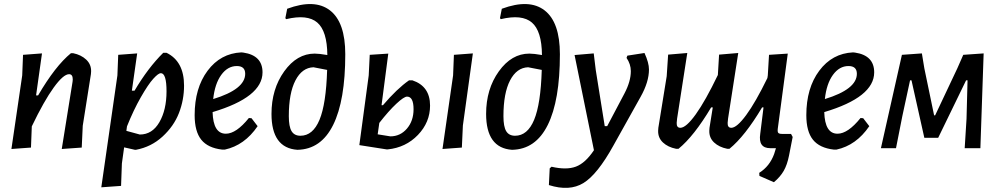

<svg xmlns="http://www.w3.org/2000/svg" viewBox="-20 -727 4906 942"><path d="M36 4 89 -357 93 -458 186 -465 157 -259H167Q251 -403 328 -466H339Q378 -458 403 -434.5Q428 -411 427 -376L426 -363L386 -110L381 -3L283 4L336 -326L337 -337Q337 -363 319 -363Q291 -363 243.5 -297.5Q196 -232 136 -107L132 -3Z M653 -465 627 -282H640Q706 -394 781 -468H797Q883 -426 883 -307Q883 -237 858 -172.5Q833 -108 777.5 -57Q722 -6 647 8H642L589 -4L578 75L574 185L477 192L556 -357L560 -458ZM769 -368Q757 -368 732 -340.5Q707 -313 671 -250Q635 -187 603 -107L600 -85L666 -67Q727 -67 762 -127.5Q797 -188 797 -279Q797 -368 769 -368Z M1244 -108Q1180 -14 1083 7H1070Q1000 -1 967.5 -41.5Q935 -82 935 -162Q935 -295 998.5 -380Q1062 -465 1164 -470L1174 -469Q1268 -455 1268 -372Q1268 -250 1023 -177Q1026 -71 1088 -71Q1139 -71 1201 -148L1214 -147ZM1142 -403Q1097 -403 1065.5 -359.5Q1034 -316 1026 -241Q1183 -289 1183 -365Q1183 -403 1142 -403Z M1439 8Q1312 -1 1312 -168Q1312 -290 1374.5 -377Q1437 -464 1524 -464Q1546 -464 1586 -457Q1585 -575 1536.5 -616.5Q1488 -658 1384 -633L1380 -638L1389 -684Q1524 -734 1599 -676Q1674 -618 1674 -461Q1674 -234 1614.5 -114Q1555 6 1439 8ZM1397 -157Q1397 -106 1410.5 -83.5Q1424 -61 1454 -61Q1515 -61 1547.5 -139Q1580 -217 1585 -384L1518 -397Q1462 -395 1429.5 -332.5Q1397 -270 1397 -157Z M2300 -465 2251 -111 2246 -3 2151 4 2203 -357 2207 -458ZM1743 -15 1789 -357 1794 -458 1885 -464 1852 -211H1859Q1928 -292 1987 -333H2003Q2090 -304 2090 -209Q2090 -127 2030.5 -65Q1971 -3 1882 6H1877ZM1977 -253Q1962 -253 1924.5 -218Q1887 -183 1841 -124L1833 -68L1895 -58Q1944 -58 1976.5 -96Q2009 -134 2009 -191Q2009 -253 1977 -253Z M2492 8Q2365 -1 2365 -168Q2365 -290 2427.5 -377Q2490 -464 2577 -464Q2599 -464 2639 -457Q2638 -575 2589.5 -616.5Q2541 -658 2437 -633L2433 -638L2442 -684Q2577 -734 2652 -676Q2727 -618 2727 -461Q2727 -234 2667.5 -114Q2608 6 2492 8ZM2450 -157Q2450 -106 2463.5 -83.5Q2477 -61 2507 -61Q2568 -61 2600.5 -139Q2633 -217 2638 -384L2571 -397Q2515 -395 2482.5 -332.5Q2450 -270 2450 -157Z M2893 -465 2903 -383 2947 -108H2959L3044 -269Q3075 -328 3075 -378Q3075 -412 3054 -443L3058 -454L3142 -467Q3164 -419 3164 -386Q3164 -325 3123 -252L2989 -12Q2911 129 2842.5 171Q2774 213 2673 181L2677 99L2686 91Q2759 108 2805.5 90.5Q2852 73 2894 10L2799 -457Z M3352 -467 3302 -145 3300 -124Q3299 -100 3318 -100Q3346 -100 3393.5 -166Q3441 -232 3502 -359L3508 -459L3602 -467L3552 -145L3550 -124Q3549 -100 3568 -100Q3595 -100 3641 -162.5Q3687 -225 3745 -344L3747 -357L3753 -458L3845 -464L3796 -96Q3794 -80 3798.5 -75Q3803 -70 3817 -70H3861L3869 -55L3851 37Q3842 82 3825 111.5Q3808 141 3777 167L3706 136L3705 121Q3756 89 3778 29L3787 0H3759Q3699 0 3710 -71L3726 -200H3719Q3635 -59 3559 3H3548Q3508 -5 3483.5 -28Q3459 -51 3460 -86L3461 -100L3477 -200H3469Q3385 -59 3309 3H3297Q3257 -5 3232.5 -28Q3208 -51 3209 -86L3210 -100L3251 -353L3258 -459Z M4245 -108Q4181 -14 4084 7H4071Q4001 -1 3968.5 -41.5Q3936 -82 3936 -162Q3936 -295 3999.5 -380Q4063 -465 4165 -470L4175 -469Q4269 -455 4269 -372Q4269 -250 4024 -177Q4027 -71 4089 -71Q4140 -71 4202 -148L4215 -147ZM4143 -403Q4098 -403 4066.5 -359.5Q4035 -316 4027 -241Q4184 -289 4184 -365Q4184 -403 4143 -403Z M4302 0 4405 -458 4503 -465 4515 -392 4563 -161H4568L4677 -392L4706 -458L4806 -465L4790 0H4713L4722 -144L4727 -333H4720L4583 -51H4515L4452 -333H4445L4407 -157L4376 0Z"/></svg>

Font: Alegreya Sans Medium
Style: Italic
Weight: 500
Italic angle: -7°
Designer: Juan Pablo del Peral
Foundry: Huerta Tipografica
Version: Version 2.007